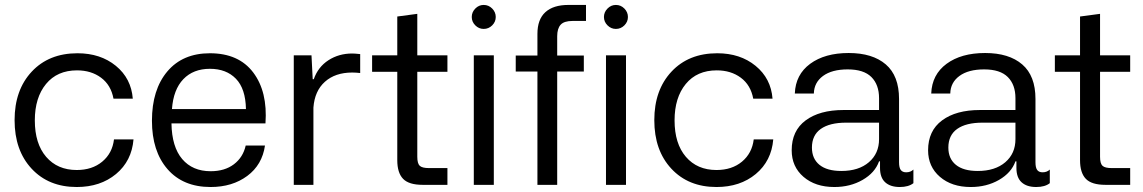

<svg xmlns="http://www.w3.org/2000/svg" viewBox="-20 -749 4630 778"><path d="M291 8.8Q177.2 8.8 108.2 -65.4Q39.1 -139.6 39.1 -262.2Q39.1 -384.3 108.6 -458.7Q178.2 -533.2 293.9 -533.2Q387.2 -533.2 449.5 -482.2Q511.7 -431.2 518.1 -349.1H439.9Q429.7 -404.3 389.6 -434.1Q349.6 -463.9 292 -463.9Q211.9 -463.9 166.5 -408.7Q121.1 -353.5 121.1 -261.2Q121.1 -167 167 -113.5Q212.9 -60.1 291 -60.1Q353.5 -60.1 394.3 -94Q435.1 -127.9 441.9 -184.1H521Q513.7 -96.7 450.2 -43.9Q386.7 8.8 291 8.8Z M833.5 8.8Q721.7 8.8 658.7 -63.7Q595.7 -136.2 595.7 -259.8Q595.7 -385.7 658 -459.5Q720.2 -533.2 830.6 -533.2Q947.3 -533.2 1006.1 -455.3Q1064.9 -377.4 1055.7 -249H674.8Q676.3 -153.8 718.3 -104.5Q760.3 -55.2 833.5 -55.2Q890.6 -55.2 927.7 -83.3Q964.8 -111.3 975.6 -159.2H1053.7Q1042.5 -81.1 981.9 -36.1Q921.4 8.8 833.5 8.8ZM676.8 -307.1H976.6Q975.1 -389.6 936 -429.9Q897 -470.2 830.6 -470.2Q763.2 -470.2 722.9 -428.2Q682.6 -386.2 676.8 -307.1Z M1170.4 0V-524.9H1242.2L1247.1 -428.2H1251.5Q1268.6 -477.5 1310.8 -504.9Q1353 -532.2 1407.2 -532.2Q1417.5 -532.2 1439.5 -529.8V-453.1Q1421.9 -455.1 1407.2 -455.1Q1338.4 -455.1 1296.6 -417.7Q1254.9 -380.4 1250 -313V0Z M1692.9 0Q1636.7 0 1613.3 -24.4Q1589.8 -48.8 1589.8 -100.1V-458H1487.8V-524.9H1589.8V-682.1L1670.9 -692.9V-524.9H1793V-458H1670.9V-113.8Q1670.9 -86.4 1680.9 -77.1Q1690.9 -67.9 1718.3 -67.9H1793V0Z M1899.9 0V-524.9H1981V0ZM1939.9 -729Q1960 -729 1974.4 -714.4Q1988.8 -699.7 1988.8 -680.2Q1988.8 -660.6 1974.4 -646.2Q1960 -631.8 1939.9 -631.8Q1920.4 -631.8 1906 -646.2Q1891.6 -660.6 1891.6 -680.2Q1891.6 -699.7 1906 -714.4Q1920.4 -729 1939.9 -729Z M2157.7 0V-459H2069.8V-523.9H2157.7V-611.8Q2157.7 -670.4 2189.9 -699.7Q2222.2 -729 2282.7 -729H2354.5V-664.1H2299.8Q2265.6 -664.1 2251.7 -648.7Q2237.8 -633.3 2237.8 -602.1V-523.9H2345.7V-459H2237.8V0Z M2435.5 0V-524.9H2516.6V0ZM2475.6 -729Q2495.6 -729 2510 -714.4Q2524.4 -699.7 2524.4 -680.2Q2524.4 -660.6 2510 -646.2Q2495.6 -631.8 2475.6 -631.8Q2456.1 -631.8 2441.7 -646.2Q2427.2 -660.6 2427.2 -680.2Q2427.2 -699.7 2441.7 -714.4Q2456.1 -729 2475.6 -729Z M2883.3 8.8Q2769.5 8.8 2700.4 -65.4Q2631.3 -139.6 2631.3 -262.2Q2631.3 -384.3 2700.9 -458.7Q2770.5 -533.2 2886.2 -533.2Q2979.5 -533.2 3041.7 -482.2Q3104 -431.2 3110.4 -349.1H3032.2Q3022 -404.3 2981.9 -434.1Q2941.9 -463.9 2884.3 -463.9Q2804.2 -463.9 2758.8 -408.7Q2713.4 -353.5 2713.4 -261.2Q2713.4 -167 2759.3 -113.5Q2805.2 -60.1 2883.3 -60.1Q2945.8 -60.1 2986.6 -94Q3027.3 -127.9 3034.2 -184.1H3113.3Q3106 -96.7 3042.5 -43.9Q2979 8.8 2883.3 8.8Z M3360.8 8.8Q3283.7 8.8 3235.8 -32.5Q3188 -73.7 3188 -140.1Q3188 -219.2 3244.6 -261.2Q3301.3 -303.2 3397.9 -303.2H3542V-351.1Q3542 -405.8 3511 -436.8Q3480 -467.8 3415 -467.8Q3351.1 -467.8 3314.9 -441.2Q3278.8 -414.6 3277.8 -370.1H3200.7Q3203.6 -446.8 3262.9 -490.5Q3322.3 -534.2 3418.9 -534.2Q3515.6 -534.2 3569.3 -488Q3623 -441.9 3623 -348.1V-91.8Q3623 -69.3 3630.1 -60.1Q3637.2 -50.8 3651.9 -50.8Q3669.9 -50.8 3681.2 -62V-6.8Q3661.6 8.8 3626 8.8Q3587.9 8.8 3566.9 -10.3Q3545.9 -29.3 3545.9 -68.8V-95.2H3542Q3525.4 -48.8 3475.3 -20Q3425.3 8.8 3360.8 8.8ZM3270 -150.9Q3270 -106 3300.5 -81.1Q3331.1 -56.2 3389.2 -56.2Q3459.5 -56.2 3500.7 -91.6Q3542 -127 3542 -185.1V-252H3408.7Q3341.8 -252 3305.9 -226.6Q3270 -201.2 3270 -150.9Z M3913.6 8.8Q3836.4 8.8 3788.6 -32.5Q3740.7 -73.7 3740.7 -140.1Q3740.7 -219.2 3797.4 -261.2Q3854 -303.2 3950.7 -303.2H4094.7V-351.1Q4094.7 -405.8 4063.7 -436.8Q4032.7 -467.8 3967.8 -467.8Q3903.8 -467.8 3867.7 -441.2Q3831.5 -414.6 3830.6 -370.1H3753.4Q3756.3 -446.8 3815.7 -490.5Q3875 -534.2 3971.7 -534.2Q4068.4 -534.2 4122.1 -488Q4175.8 -441.9 4175.8 -348.1V-91.8Q4175.8 -69.3 4182.9 -60.1Q4189.9 -50.8 4204.6 -50.8Q4222.7 -50.8 4233.9 -62V-6.8Q4214.4 8.8 4178.7 8.8Q4140.6 8.8 4119.6 -10.3Q4098.6 -29.3 4098.6 -68.8V-95.2H4094.7Q4078.1 -48.8 4028.1 -20Q3978 8.8 3913.6 8.8ZM3822.8 -150.9Q3822.8 -106 3853.3 -81.1Q3883.8 -56.2 3941.9 -56.2Q4012.2 -56.2 4053.5 -91.6Q4094.7 -127 4094.7 -185.1V-252H3961.4Q3894.5 -252 3858.6 -226.6Q3822.8 -201.2 3822.8 -150.9Z M4459.5 0Q4403.3 0 4379.9 -24.4Q4356.4 -48.8 4356.4 -100.1V-458H4254.4V-524.9H4356.4V-682.1L4437.5 -692.9V-524.9H4559.6V-458H4437.5V-113.8Q4437.5 -86.4 4447.5 -77.1Q4457.5 -67.9 4484.9 -67.9H4559.6V0Z"/></svg>

Font: Lumene Sans
Style: Regular
Weight: 400
Designer: Deni Anggara
Version: Version 1.003;Glyphs 3.1.2 (3151)